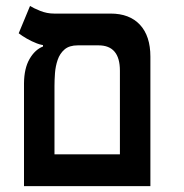

<svg xmlns="http://www.w3.org/2000/svg" viewBox="-20 -632 626 652"><path d="M387.2 0V-392.1Q387.2 -478 314.5 -478H137.7Q122.6 -478 105.2 -484.6Q87.9 -491.2 71.3 -500.7Q54.7 -510.3 43.5 -519L82 -611.8Q93.3 -604.5 116.2 -595.2Q139.2 -585.9 163.6 -585.9H355.5Q419.9 -585.9 455.3 -547.9Q490.7 -509.8 490.7 -439.5V0ZM105 0V-107.9H461.4V0ZM61.5 0V-349.1Q62 -399.9 80.3 -431.6Q98.6 -463.4 126 -474.1V-509.3L244.1 -478Q215.3 -478 199.2 -464.1Q183.1 -450.2 175.8 -428.7Q168.5 -407.2 166.7 -383.5Q165 -359.9 165 -339.8V0Z"/></svg>

Font: Cascadia Code Medium
Style: Regular
Weight: 500
Monospace: yes
Designer: Aaron Bell
Foundry: Saja Typeworks
Version: Version 2407.024